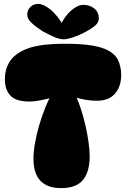

<svg xmlns="http://www.w3.org/2000/svg" viewBox="-20 -960 648 987"><path d="M316 -735Q388 -735 436.5 -728.5Q485 -722 518 -709Q568 -688 585.5 -653.5Q603 -619 603 -575Q603 -516 571.5 -479Q540 -442 477 -442Q450 -442 420 -447Q390 -452 358 -462V-490Q378 -453 393.5 -407Q409 -361 419.5 -314.5Q430 -268 435.5 -226.5Q441 -185 441 -156Q441 -78 407 -35.5Q373 7 294 7Q224 7 188 -30.5Q152 -68 152 -144Q152 -180 160 -225Q168 -270 182 -318Q196 -366 214 -410Q232 -454 251 -487L255 -462Q239 -456 216.5 -450.5Q194 -445 171.5 -441.5Q149 -438 131 -438Q62 -438 33.5 -468.5Q5 -499 5 -554Q5 -601 26.5 -638Q48 -675 95 -699Q132 -718 185 -726.5Q238 -735 316 -735ZM308 -758Q285 -758 256 -771Q227 -784 198 -800Q164 -822 142 -842.5Q120 -863 120 -885Q120 -908 136 -924Q152 -940 177 -940Q202 -940 238 -912Q274 -884 310 -822L292 -833Q315 -880 347.5 -907.5Q380 -935 408 -935Q442 -935 465 -916Q488 -897 488 -865Q488 -844 467.5 -827Q447 -810 412 -792Q383 -777 354 -767.5Q325 -758 308 -758Z"/></svg>

Font: DynaPuff
Style: Bold
Weight: 700
Designer: Toshi Omagari, Jennifer Daniel
Foundry: Google Fonts
Version: Version 2.000